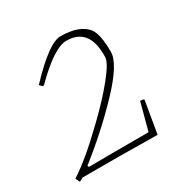

<svg xmlns="http://www.w3.org/2000/svg" viewBox="-126 -618 712 734"><g transform="rotate(-30 229.5 -251.5)"><path d="M22 8 13 -11Q82 -55 184 -154Q252 -219 297.5 -275.5Q343 -332 344 -356Q348 -485 246 -485Q192 -485 87 -380H81L71 -391Q184 -511 235 -511Q319 -511 352 -469Q373 -441 373 -363Q373 -312 282 -216Q191 -120 78 -31L80 -24Q158 -25 344 -25L376 -145Q388 -145 393 -141L369 1Q191 -2 39 -1Z"/></g></svg>

Font: Albura ExtraLight
Style: Italic
Weight: 156
Italic angle: -7°
Designer: Mercedes Jáuregui
Foundry: Omnibus-Type Team
Version: Version 1.000